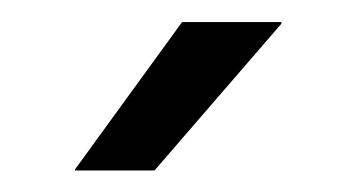

<svg xmlns="http://www.w3.org/2000/svg" viewBox="-20 -703 324 174"><path d="M48 -549.5 145 -683H235V-681.5L120 -548.5H48Z"/></svg>

Font: Anek Devanagari
Style: Regular
Weight: 400
Designer: Kailash Malviya (Devanagari) & Yesha Goshar (Latin)
Foundry: Ek Type
Version: Version 1.003